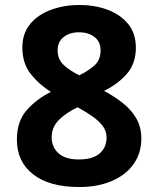

<svg xmlns="http://www.w3.org/2000/svg" viewBox="-20 -743 637 773"><path d="M299 10Q179 10 113.5 -41Q48 -92 48 -181Q48 -255 88 -300Q128 -345 185 -373Q137 -403 103.5 -445.5Q70 -488 70 -552Q70 -609 102 -647Q134 -685 186.5 -704Q239 -723 299 -723Q361 -723 412.5 -704Q464 -685 495.5 -647Q527 -609 527 -551Q527 -487 490.5 -445.5Q454 -404 399 -377Q437 -357 471.5 -330.5Q506 -304 527.5 -268.5Q549 -233 549 -185Q549 -126 517.5 -82Q486 -38 429.5 -14Q373 10 299 10ZM299 -440Q333 -456 359 -478.5Q385 -501 385 -540Q385 -575 360.5 -594Q336 -613 298 -613Q261 -613 236.5 -594Q212 -575 212 -540Q212 -503 238 -480Q264 -457 299 -440ZM297 -101Q353 -101 381 -125Q409 -149 409 -189Q409 -216 393 -236.5Q377 -257 353.5 -273.5Q330 -290 305 -304L292 -311Q246 -289 217 -260Q188 -231 188 -190Q188 -151 215.5 -126Q243 -101 297 -101Z"/></svg>

Font: Noto IKEA Latin
Style: Bold
Weight: 700
Designer: Monotype Design Team
Foundry: Monotype Imaging Inc.
Version: Version 1.0